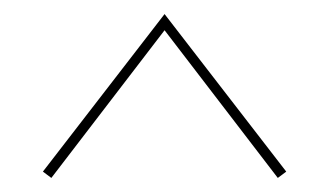

<svg xmlns="http://www.w3.org/2000/svg" viewBox="-20 -683 468 273"><path d="M53 -430 41 -439 214 -663 387 -439 375 -430 214 -640Z"/></svg>

Font: EauTestText Thin
Style: Italic
Weight: 250
Italic angle: -12°
Designer: Christian Thalmann (Catharsis Fonts)
Version: Version 0.001;PS 000.001;hotconv 1.0.88;makeotf.lib2.5.64775